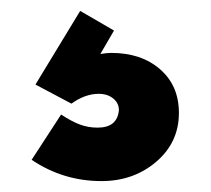

<svg xmlns="http://www.w3.org/2000/svg" viewBox="-20 -63 387 352"><path d="M166 269Q96 269 38 230L92 147Q112 160 127 165.5Q142 171 159 171Q195 171 198 139Q198 126 187.5 117.5Q177 109 161 109Q136 109 111 127L45 92L127 -43L189 -7L164 36Q176 34 184 34Q239 34 273.5 64Q308 94 308 144Q308 198 266.5 233.5Q225 269 166 269Z"/></svg>

Font: YamahaIndonesia935. App Black
Style: Regular
Weight: 900
Designer: Dalton Maag Ltd
Foundry: Dalton Maag Ltd
Version: Version 1.002; January 01, 2024; Regular/Italic